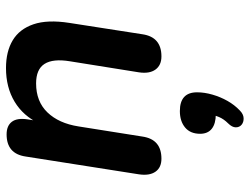

<svg xmlns="http://www.w3.org/2000/svg" viewBox="-114 -424 814 625"><g transform="rotate(-90 292.5 -112.0)"><path d="M88 7Q59 7 45.5 -12.5Q32 -32 37 -66L95 -435Q104 -497 167 -497Q195 -497 208 -480Q221 -463 216 -429L206 -365L202 -390Q227 -443 273.5 -471Q320 -499 383 -499Q437 -499 473.5 -477Q510 -455 525.5 -409.5Q541 -364 530 -293L493 -55Q484 7 421 7Q392 7 378 -12.5Q364 -32 369 -66L405 -291Q414 -346 396.5 -373.5Q379 -401 333 -401Q274 -401 238.5 -364Q203 -327 193 -263L160 -55Q151 7 88 7ZM245 262Q233 274 220 274.5Q207 275 198.5 268Q190 261 190 249Q190 237 203 224Q217 210 223.5 194.5Q230 179 232 163L233 184Q202 184 185.5 171Q169 158 169 133Q169 101 189.5 84Q210 67 243 67Q304 67 304 123Q304 147 296.5 173Q289 199 276 222Q263 245 245 262Z"/></g></svg>

Font: Nunito Variable Extra Light
Style: Italic
Weight: 200
Italic angle: -9°
Designer: Vernon Adams
Foundry: Vernon Adams
Version: Version 3.602